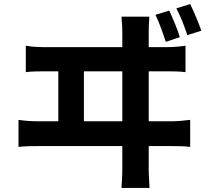

<svg xmlns="http://www.w3.org/2000/svg" viewBox="-20 -868 1040 945"><path d="M813 -816 745 -795C765 -754 782 -705 796 -662L865 -685C854 -723 831 -777 813 -816ZM916 -848 848 -827C869 -787 888 -738 902 -695L971 -717C958 -755 935 -809 916 -848ZM107 -643V-513C140 -517 175 -517 206 -517H267V-271H170C139 -271 103 -273 71 -278V-145C105 -149 140 -149 170 -149H582V-36C582 -26 582 2 578 57H716C712 0 712 -30 712 -38V-149H823C846 -149 888 -149 916 -145V-278C890 -275 858 -271 823 -271H712V-517H800C822 -517 864 -517 893 -513V-643C866 -639 835 -636 800 -636H712V-708C712 -721 712 -745 715 -786H578C582 -740 582 -722 582 -708V-636H206C175 -636 139 -637 107 -643ZM582 -271H393V-517H582Z"/></svg>

Font: Noto Sans CJK TC
Style: Bold
Weight: 700
Designer: Ryoko NISHIZUKA 西塚涼子 (kana, bopomofo & ideographs); Paul D. Hunt (Latin, Greek & Cyrillic); Sandoll Communications 산돌커뮤니
Foundry: Adobe
Version: Version 2.004;hotconv 1.0.118;makeotfexe 2.5.65603